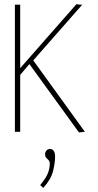

<svg xmlns="http://www.w3.org/2000/svg" viewBox="-20 -646 478 941"><path d="M367 3 124 -332 79 -279V0H53V-623H79V-312L355 -626Q358 -625 364 -624Q370 -623 375 -623H383L143 -350L396 0ZM192 275 177 261Q207 225 215.5 201Q224 177 224 156Q224 145 218 139Q212 133 206.5 127Q201 121 201 110Q201 99 208 91.5Q215 84 225 84Q237 84 243.5 94Q250 104 250 121Q250 152 240 192.5Q230 233 192 275Z"/></svg>

Font: Inconsolata SemiCondensed ExtraLight
Style: Regular
Weight: 200
Width: 4
Monospace: yes
Designer: Raph Levien, Cyreal, Brenton Simpson
Foundry: Raph Levien, Cyreal, Google
Version: Version 3.100; ttfautohint (v1.8.4.7-5d5b)